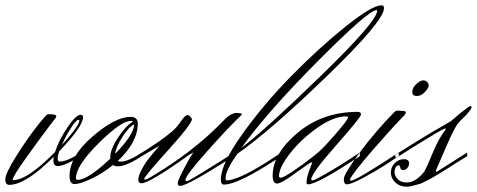

<svg xmlns="http://www.w3.org/2000/svg" viewBox="-37 -696 1803 726"><path d="M260 -243Q251 -243 231.5 -212.5Q212 -182 197 -148Q263 -221 263 -240Q263 -243 260 -243ZM151 -264Q176 -264 176 -256Q176 -253 171.5 -247.5Q167 -242 146.5 -215Q126 -188 106 -160.5Q86 -133 63 -101Q11 -29 11 -16Q11 -15 13 -15Q67 -15 171 -121Q185 -165 217.5 -213.5Q250 -262 268 -262Q277 -262 277 -253Q277 -218 187 -124Q181 -108 181 -96.5Q181 -85 189 -85Q217 -85 270 -120L275 -111Q210 -68 181 -68Q165 -68 165 -89Q165 -98 166 -103Q60 3 -2 3Q-17 3 -17 -18Q-17 -39 21.5 -101Q60 -163 99 -213.5Q138 -264 144 -264Z M470 -225V-226Q450 -216 426 -178.5Q402 -141 398 -114Q470 -188 470 -225ZM257 -16Q295 -16 380 -96V-101Q380 -132 410.5 -177.5Q441 -223 466 -236Q463 -239 458 -239Q421 -239 335.5 -154Q250 -69 250 -22Q250 -16 257 -16ZM226 -30Q226 -105 312.5 -179.5Q399 -254 456 -254Q484 -254 484 -229Q484 -158 408 -87Q414 -85 420 -85Q448 -85 501 -120L506 -110Q442 -67 409 -67Q396 -67 390 -72Q351 -40 308 -20Q265 0 245.5 0Q226 0 226 -30Z M631 -216Q640 -227 652 -244Q664 -261 672 -261Q680 -261 689 -246Q689 -228 598.5 -128Q508 -28 508 -19Q508 -17 514 -17Q520 -17 584 -58Q718 -144 815 -247Q839 -269 857 -269Q858 -269 859 -269Q878 -268 878 -264L877 -262Q834 -222 749 -127Q664 -32 664 -15Q664 -11 670.5 -11Q677 -11 807 -93L848 -119L849 -107Q837 -99 818 -87Q669 7 644 7Q635 7 635 -3Q635 -13 659.5 -60Q684 -107 695 -120L679 -111Q528 -3 498 -3Q486 -3 486 -16.5Q486 -30 497 -51.5Q508 -73 517.5 -86Q527 -99 546 -121.5Q565 -144 566 -145L488 -99L485 -110L519 -131Q606 -187 631 -216Z M1387 -658Q1357 -658 1166 -466Q975 -274 876 -137Q968 -207 1178.5 -411.5Q1389 -616 1389 -655Q1389 -657 1387 -658ZM1406 -676Q1415 -676 1415 -665Q1415 -617 1200.5 -409.5Q986 -202 860 -114Q816 -51 816 -23Q816 -14 820 -14Q861 -14 967 -80L1027 -119L1028 -106Q1003 -90 971 -70Q855 2 810 2Q798 2 798 -17Q798 -75 879 -188.5Q960 -302 1064.5 -408.5Q1169 -515 1269.5 -595.5Q1370 -676 1406 -676Z M1323 -119 1324 -106Q1163 1 1128 1Q1122 1 1122 -6Q1122 -27 1138 -66L1143 -80Q1143 -82 1139.5 -82Q1136 -82 1081 -42Q1027 -2 1010.5 -2Q994 -2 994 -32Q994 -115 1088.5 -194Q1183 -273 1316 -273Q1328 -273 1328 -263Q1328 -253 1234 -146.5Q1140 -40 1140 -18Q1140 -14 1146 -14Q1152 -14 1197 -40Q1242 -66 1282 -92ZM1164 -118Q1181 -131 1230 -187Q1279 -243 1279 -252Q1279 -256 1271 -256Q1225 -256 1164 -213.5Q1103 -171 1060.5 -117Q1018 -63 1018 -30Q1018 -24 1024 -24Q1030 -24 1043.5 -31.5Q1057 -39 1076.5 -52.5Q1096 -66 1110 -76Q1158 -112 1164 -118Z M1539 -333Q1522 -333 1522 -348.5Q1522 -364 1537 -378Q1552 -392 1562.5 -392Q1573 -392 1578.5 -386Q1584 -380 1584 -372Q1584 -364 1570 -348.5Q1556 -333 1539 -333ZM1286 -17Q1297 -42 1374.5 -131Q1452 -220 1492 -260Q1498 -268 1498 -271.5Q1498 -275 1490 -276L1467 -278Q1459 -278 1452 -270Q1384 -201 1323.5 -119.5Q1263 -38 1263 -18.5Q1263 1 1275 1Q1291 1 1340 -25.5Q1389 -52 1430 -79L1471 -106L1470 -119Q1309 -13 1291 -13Q1286 -13 1286 -17Z M1472 -106Q1467 -103 1460 -98L1457 -110Q1570 -182 1641 -222L1668 -238Q1683 -250 1701 -266Q1739 -296 1741 -295Q1746 -295 1746 -290.5Q1746 -286 1738 -275.5Q1730 -265 1715.5 -251Q1701 -237 1698 -233Q1683 -218 1648.5 -137.5Q1614 -57 1611 -51Q1611 -47 1613.5 -47Q1616 -47 1617 -48L1729 -119L1730 -106Q1718 -99 1690 -81Q1662 -63 1650.5 -56Q1639 -49 1617 -35.5Q1595 -22 1583 -16Q1571 -10 1555 -2Q1514 10 1503 10Q1502 10 1502 10Q1475 10 1458 -6Q1441 -22 1441 -43Q1441 -64 1455.5 -79Q1470 -94 1490 -94Q1510 -94 1510 -78Q1510 -69 1503.5 -61Q1497 -53 1487.5 -53Q1478 -53 1476.5 -62Q1475 -71 1471 -71Q1464 -71 1459.5 -64Q1455 -57 1455 -44Q1455 -31 1467 -18.5Q1479 -6 1501 -6Q1523 -6 1542.5 -22Q1562 -38 1569 -50Q1576 -62 1599 -117.5Q1622 -173 1647 -205L1649 -209Q1649 -210 1646 -210Q1638 -210 1513 -132Z"/></svg>

Font: Herr Von Muellerhoff
Style: Regular
Weight: 400
Version: Version 1.000